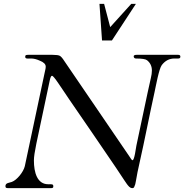

<svg xmlns="http://www.w3.org/2000/svg" viewBox="-20 -971 951 991"><path d="M657.4 -951 548.8 -831 517.4 -951H493.4L506.6 -762H557.6L681.4 -951ZM110 -678C110 -670 115.8 -668.7 125 -668.7C129.6 -668.7 135 -669 141 -669C154.3 -669 169 -665.3 185 -658C205.7 -650 216 -639.7 216 -627C216 -615.8 212.5 -607 211 -598L108 -113C100.8 -82.9 67.4 -41.7 41 -32C27.7 -27 8 -27.8 8 -10C8 -0.2 14 0 24 0H244C251.3 0 255 -2.3 255 -7V-11C255 -21.7 244.7 -20 229 -20C171.7 -20 155 -81 155 -143C155 -160.3 159.2 -189 167.5 -229C187.2 -323.8 215.6 -454.4 237 -557C240.3 -572.3 244.2 -580 248.5 -580C252.8 -580 264 -566.7 282 -540C300.6 -513.4 315.7 -489.4 339 -455.5C407.4 -355.8 506.5 -212.2 577.5 -107C603.2 -69 618 -46.7 622 -40C626 -33.3 630.3 -27 635 -21C641.7 -12.4 650 0 662.5 0C667.5 0 670.8 -1.8 672.5 -5.5C677.9 -17.5 678.7 -20.1 682 -39.5C687.7 -72.8 690.9 -89.3 699.5 -127C726.6 -246.3 751.4 -377.1 778 -497C784.5 -526.1 800.2 -615.3 815 -635C832.3 -657.7 854 -669 880 -669H900C907.3 -669 911 -672.2 911 -678.5C911 -684.8 907.3 -688 900 -688H685C675 -688 670 -685.3 670 -680C670.7 -672.7 674.7 -669 682 -669C712.7 -669 731.7 -666 739 -660C755.7 -646.7 764 -629 764 -607C764 -595.7 762.2 -582.5 758.5 -567.5C754.8 -552.5 749.5 -528.5 742.5 -495.5C725.8 -416.7 699.1 -293.2 684 -219.5C681.3 -206.5 674.1 -144 664 -144C659.5 -144 653.3 -155.9 651 -159L312 -656C302.7 -670.7 294.8 -679.7 288.5 -683C282.2 -686.3 269.7 -688 251 -688H129C128.2 -688 127.5 -688 126.7 -688C116.6 -688 110 -687.7 110 -678Z"/></svg>

Font: fbb
Style: Italic
Weight: 400
Italic angle: -12°
Designer: David J. Perry, Michael Sharpe
Version: Version 0.991